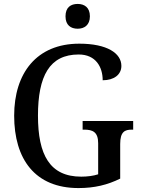

<svg xmlns="http://www.w3.org/2000/svg" viewBox="-20 -946 719 976"><path d="M375 -800C408 -800 437 -818 437 -863C437 -909 408 -926 375 -926C340 -926 313 -909 313 -863C313 -818 340 -800 375 -800ZM379 10C460 10 526 -6 591 -38V-214C591 -276 614 -287 650 -287H657V-331H400V-287H408C450 -287 479 -276 479 -218V-60C455 -52 424 -48 393 -48C233 -48 173 -159 173 -358C173 -560 232 -669 380 -669C468 -669 502 -604 502 -538C560 -538 597 -567 597 -611C597 -675 525 -724 383 -724C166 -724 52 -574 52 -358C52 -137 158 10 379 10Z"/></svg>

Font: Noto Serif Armenian SemiCondensed Medium
Style: Regular
Weight: 500
Width: 4
Designer: Monotype Design Team
Foundry: Monotype Imaging Inc.
Version: Version 2.008